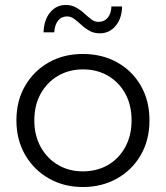

<svg xmlns="http://www.w3.org/2000/svg" viewBox="-20 -747 667 772"><path d="M313 5Q237 5 176.5 -29.5Q116 -64 81 -124.5Q46 -185 46 -263Q46 -342 81 -402Q116 -462 176 -496Q236 -530 313 -530Q391 -530 451.5 -496Q512 -462 546.5 -402Q581 -342 581 -263Q581 -185 546.5 -124.5Q512 -64 451 -29.5Q390 5 313 5ZM313 -58Q370 -58 414 -83.5Q458 -109 483.5 -155.5Q509 -202 509 -263Q509 -325 483.5 -371Q458 -417 414 -442.5Q370 -468 314 -468Q258 -468 214 -442.5Q170 -417 144 -371Q118 -325 118 -263Q118 -202 144 -155.5Q170 -109 214 -83.5Q258 -58 313 -58ZM381 -613Q358 -613 340 -623Q322 -633 307.5 -646.5Q293 -660 279 -670.5Q265 -681 250 -681Q227 -681 213.5 -664Q200 -647 198 -617H155Q157 -667 181.5 -697Q206 -727 245 -727Q268 -727 286.5 -716.5Q305 -706 319.5 -692.5Q334 -679 347.5 -669Q361 -659 376 -659Q399 -659 413 -675.5Q427 -692 428 -721H471Q470 -673 445 -643Q420 -613 381 -613Z"/></svg>

Font: Montserrat Thin
Style: Regular
Weight: 400
Version: Version 9.000